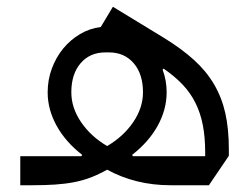

<svg xmlns="http://www.w3.org/2000/svg" viewBox="-20 -548 742 568"><path d="M223 -90Q174 -128 147.5 -176Q121 -224 121 -275Q121 -312 133.5 -345.5Q146 -379 167 -404.5Q188 -430 216.5 -447Q245 -464 278 -468L314 -528L465 -436Q517 -404 553.5 -371Q590 -338 613 -299Q636 -260 646.5 -213.5Q657 -167 657 -107V-87L598 0H484Q433 0 386 -11.5Q339 -23 297 -46Q272 -32 248.5 -23Q225 -14 199 -9Q173 -4 143 -2Q113 0 76 0H40V-86H221ZM297 -116Q345 -144 374 -186.5Q403 -229 403 -275Q403 -329 375.5 -361Q348 -393 302 -393H292Q246 -393 218.5 -361Q191 -329 191 -275Q191 -229 220 -186.5Q249 -144 297 -116ZM461 -342Q473 -310 473 -275Q473 -224 446.5 -176Q420 -128 371 -90L373 -86H587V-97Q587 -142 580 -178Q573 -214 558 -244Q543 -274 519.5 -298.5Q496 -323 464 -345Z"/></svg>

Font: IBM Plex Sans Arabic
Style: Regular
Weight: 400
Designer: Mike Abbink, Paul van der Laan, Pieter van Rosmalen, Wael Morcos, Khajak Apelian
Foundry: Bold Monday
Version: Version 1.005